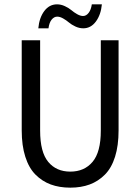

<svg xmlns="http://www.w3.org/2000/svg" viewBox="-20 -844 640 876"><path d="M154.8 -714.8Q159.2 -763.2 182.1 -793.7Q205.1 -824.2 240.2 -824.2Q258.3 -824.2 276.1 -815.9Q293.9 -807.6 305.7 -797.6Q317.4 -787.6 332 -779.3Q346.7 -771 358.9 -771Q373.5 -771 384.5 -785.4Q395.5 -799.8 398.9 -824.2H444.8Q440.4 -776.9 417.5 -745.8Q394.5 -714.8 359.9 -714.8Q341.8 -714.8 324 -723.1Q306.2 -731.4 294.4 -741.5Q282.7 -751.5 268.1 -759.8Q253.4 -768.1 241.2 -768.1Q226.6 -768.1 215.6 -754.4Q204.6 -740.7 201.2 -714.8ZM300.8 12.2Q251 12.2 211.4 -2.4Q171.9 -17.1 141.8 -47.4Q111.8 -77.6 95.5 -128.7Q79.1 -179.7 79.1 -249V-660.2H163.1V-248Q163.1 -149.9 200 -105.5Q236.8 -61 300.8 -61Q364.7 -61 402.3 -105.5Q439.9 -149.9 439.9 -248V-660.2H521V-249Q521 -179.7 504.9 -128.7Q488.8 -77.6 458.7 -47.4Q428.7 -17.1 389.4 -2.4Q350.1 12.2 300.8 12.2Z"/></svg>

Font: Office Code Pro D
Style: Regular
Weight: 400
Designer: Nathan Rutzky & Paul D. Hunt
Foundry: Adobe Systems Incorporated
Version: Version 1.004;PS 001.004;hotconv 1.0.70;makeotf.lib2.5.58329